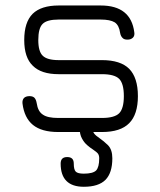

<svg xmlns="http://www.w3.org/2000/svg" viewBox="-20 -494 598 717"><path d="M361 -1C361 -1 197 -1 197 -1C156 -1 124.5 -10 103 -27.5C81.5 -45 68.5 -71.5 64 -107.5C64 -107.5 64 -107.5 64 -107.5C63 -116 65 -123 69.5 -128C74 -132.5 81 -135 90 -135C90 -135 90 -135 90 -135C98.5 -135 104.5 -133 109 -128.5C113 -124 115.5 -117.5 117 -109C117 -109 117 -109 117 -109C120 -88.5 127.5 -74 140 -66C152 -57.5 171 -53.5 197 -53.5C197 -53.5 197 -53.5 197 -53.5C197 -53.5 361 -53.5 361 -53.5C392 -53.5 413.5 -59.5 425 -71C436.5 -82.5 442.5 -104 442.5 -135C442.5 -135 442.5 -135 442.5 -135C442.5 -166.5 436.5 -188 425 -199.5C413.5 -211 392 -217 361 -217C361 -217 361 -217 361 -217C361 -217 199 -217 199 -217C155.5 -217 123.5 -227.5 102.5 -248.5C81 -269 70.5 -301 70.5 -344.5C70.5 -344.5 70.5 -344.5 70.5 -344.5C70.5 -389 81 -421.5 102 -442.5C123 -463 155.5 -473.5 199 -473.5C199 -473.5 199 -473.5 199 -473.5C199 -473.5 356 -473.5 356 -473.5C431.5 -473.5 473 -440 481.5 -373.5C481.5 -373.5 481.5 -373.5 481.5 -373.5C483 -365 481 -358 476.5 -353.5C471.5 -348.5 464.5 -346 456 -346C456 -346 456 -346 456 -346C447.5 -346 441.5 -348 437.5 -352.5C433 -357 430 -363 428.5 -371.5C428.5 -371.5 428.5 -371.5 428.5 -371.5C426 -390 419.5 -403 408.5 -410.5C397 -417.5 379.5 -421 356 -421C356 -421 356 -421 356 -421C356 -421 199 -421 199 -421C170 -421 150 -415.5 139.5 -405C128.5 -394.5 123 -374 123 -344.5C123 -344.5 123 -344.5 123 -344.5C123 -316 128.5 -296.5 139.5 -286C150.5 -275 170.5 -269.5 199 -269.5C199 -269.5 199 -269.5 199 -269.5C199 -269.5 361 -269.5 361 -269.5C407 -269.5 441 -258.5 462.5 -237C484 -215 495 -181 495 -135C495 -135 495 -135 495 -135C495 -89.5 484 -55.5 462.5 -34C441 -12 407 -1 361 -1C361 -1 361 -1 361 -1ZM293 203.5C293 203.5 293 203.5 293 203.5C235.5 203.5 206.5 174.5 206.5 117C206.5 117 206.5 117 206.5 117C206.5 100.5 214.5 92.5 231 92.5C231 92.5 231 92.5 231 92.5C247.5 92.5 255.5 100.5 255.5 117C255.5 117 255.5 117 255.5 117C255.5 132 258 142 263 147C268 152 278 154.5 293 154.5C293 154.5 293 154.5 293 154.5C315.5 154.5 331 150.5 339 142.5C346.5 134.5 350.5 119.5 350.5 97C350.5 97 350.5 97 350.5 97C350.5 90 349 84.5 346 80C343 76 336.5 70.5 326 63.5C326 63.5 326 63.5 326 63.5C319.5 59.5 313 54.5 305.5 48C298 41.5 291.5 33.5 286 23C280.5 13 277.5 0.5 277.5 -15C277.5 -15 277.5 -15 277.5 -15C277.5 -31.5 285.5 -39.5 302 -39.5C302 -39.5 302 -39.5 302 -39.5C318.5 -39.5 326.5 -31.5 326.5 -15C326.5 -15 326.5 -15 326.5 -15C326.5 -6.5 328 0 331.5 4.5C335 9.5 342 15.5 353 23C353 23 353 23 353 23C362 29 372 37.5 383 48C394 59 399.5 75.5 399.5 97C399.5 97 399.5 97 399.5 97C399.5 133.5 391 160 374 177.5C356.5 195 329.5 203.5 293 203.5Z"/></svg>

Font: Jura-Fortis-Regular
Style: Regular
Weight: 500
Designer: Daniel Johnson, Alexei Vanyashin, Mirko Velimirovic
Foundry: Daniel Johnson
Version: ""